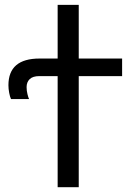

<svg xmlns="http://www.w3.org/2000/svg" viewBox="-20 -780 539 800"><path d="M308.1 -536.1H488.8V-462.9H308.1V0H220.2V-462.9H144Q116.7 -462.9 103.8 -450.4Q90.8 -438 90.8 -417Q90.8 -401.9 94.5 -387.5Q98.1 -373 101.1 -367.2H25.9Q21.5 -376 18.3 -393.1Q15.1 -410.2 15.1 -424.8Q15.1 -536.1 145 -536.1H220.2V-759.8H308.1Z"/></svg>

Font: NotoSans
Style: Regular
Weight: 400
Designer: Monotype Design team
Foundry: Monotype Imaging Inc.
Version: Version 1.04; ttfautohint (v1.4.1)